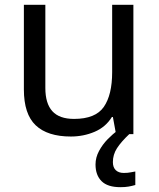

<svg xmlns="http://www.w3.org/2000/svg" viewBox="-20 -556 658 796"><path d="M533 -536V0H461L448 -71H444Q418 -29 372 -9.5Q326 10 274 10Q177 10 128 -36.5Q79 -83 79 -185V-536H168V-191Q168 -127 197 -95Q226 -63 287 -63Q376 -63 410.5 -113Q445 -163 445 -257V-536ZM448 116Q448 138 460 149.5Q472 161 493 161Q510 161 521.5 158.5Q533 156 541 155V211Q527 215 513 217.5Q499 220 479 220Q426 220 401 195Q376 170 376 126Q376 97 390.5 70Q405 43 426.5 21Q448 -1 468 -15L516 0Q482 32 465 58.5Q448 85 448 116Z"/></svg>

Font: Noto Sans Balinese
Style: Regular
Weight: 400
Designer: Aditya Bayu, David Williams
Foundry: David Williams
Version: Version 2.003